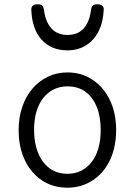

<svg xmlns="http://www.w3.org/2000/svg" viewBox="-20 -857 629 896"><path d="M295 19Q227 19 175.5 -15.5Q124 -50 95.5 -110.5Q67 -171 67 -250Q67 -309 84 -358.5Q101 -408 131.5 -443.5Q162 -479 203.5 -499Q245 -519 295 -519Q361 -519 412.5 -484.5Q464 -450 493 -389.5Q522 -329 522 -250Q522 -203 511.5 -161.5Q501 -120 481 -87Q461 -54 433 -30.5Q405 -7 370 6Q335 19 295 19ZM295 -46Q331 -46 359.5 -60.5Q388 -75 408.5 -102Q429 -129 439.5 -166.5Q450 -204 450 -250Q450 -312 431.5 -358Q413 -404 378.5 -429Q344 -454 295 -454Q259 -454 230 -439.5Q201 -425 180.5 -398Q160 -371 149.5 -334Q139 -297 139 -250Q139 -189 158 -143Q177 -97 211.5 -71.5Q246 -46 295 -46ZM295 -622Q219 -622 174 -672Q129 -722 126 -813Q126 -823 132.5 -830Q139 -837 155 -837Q171 -837 177 -830.5Q183 -824 185 -813Q191 -758 218.5 -726Q246 -694 295 -694Q345 -694 372 -726Q399 -758 405 -813Q407 -825 413 -831Q419 -837 434 -837Q450 -837 457.5 -830Q465 -823 464 -813Q462 -755 440.5 -712Q419 -669 381.5 -645.5Q344 -622 295 -622Z"/></svg>

Font: Playwrite BE WAL Light
Style: Regular
Weight: 300
Version: Version 1.002